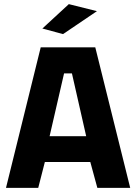

<svg xmlns="http://www.w3.org/2000/svg" viewBox="-20 -909 658 929"><path d="M9 0 177 -680H441L610 0H451L417 -125H197L165 0ZM220 -250H397L328 -554H290ZM285 -744 185 -771 313 -889 449 -855Z"/></svg>

Font: Cairo Play ExtraBold
Style: Regular
Weight: 800
Version: Version 3.119